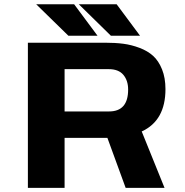

<svg xmlns="http://www.w3.org/2000/svg" viewBox="-20 -906 890 926"><path d="M655.5 -733.5H515L360 -885.5H542.5ZM450.5 -733.5H310L154.5 -885.5H337.5ZM485 -241H291.5V0H114.5V-700H487Q535.5 -700 574.5 -695Q613.5 -690 652.8 -675.2Q692 -660.5 718.5 -636.5Q745 -612.5 761.5 -571.5Q778 -530.5 778 -476Q778 -324.5 663.5 -272L773.5 0H586L498 -241ZM291.5 -572.5V-368.5H506Q598 -368.5 598 -474Q598 -517.5 575 -545Q552 -572.5 504.5 -572.5Z"/></svg>

Font: League Mono Wide
Style: Bold
Weight: 700
Width: 8
Designer: Tyler Finck
Foundry: The League of Moveable Type / Tyler Finck
Version: Version 2.210